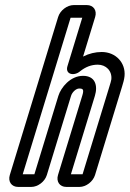

<svg xmlns="http://www.w3.org/2000/svg" viewBox="-20 -712 511 757"><path d="M322.6 -692H270.6C244.6 -692 217.1 -671 209.2 -645L18.7 -22C10.8 4 25.4 25 51.4 25H103.4C129.4 25 156.8 4 164.7 -22L260.1 -334C264.7 -349 280 -363 292 -363C308 -363 311.8 -359 304.1 -334L208.7 -22C200.8 4 215.4 25 241.4 25H293.4C319.4 25 346.8 4 354.7 -22L461.1 -370C465.4 -384 469.7 -398 471 -412C475.9 -464 437 -507 381 -507C356 -507 331.2 -501 307.5 -489L355.2 -645C363.1 -671 348.6 -692 322.6 -692ZM365.7 -457C397.7 -457 422.4 -433 419 -399C418.2 -393 415.4 -384 411.1 -370L305.6 -25H259.6L354.1 -334C366.6 -375 355.3 -413 307.3 -413C257.3 -413 220.2 -367 210.1 -334L115.6 -25H69.6L258.3 -642H304.3L245.9 -451C235.8 -418 272.7 -411 295.8 -431C317 -448 339.7 -457 365.7 -457Z"/></svg>

Font: DIN Rundschrift
Style: EngKontKu
Weight: 400
Width: 3
Version: Version 1.027